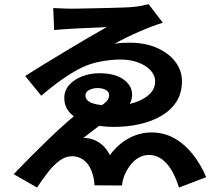

<svg xmlns="http://www.w3.org/2000/svg" viewBox="-20 -816 1040 900"><path d="M229.5 -778.3Q237.7 -778.3 253 -777.3Q268.3 -776.3 286 -775.8Q303.8 -775.3 318 -775.3Q327.9 -775.3 355.3 -775.8Q382.6 -776.3 418.6 -777.1Q454.6 -777.8 491.8 -778.8Q529 -779.8 559.3 -780.8Q589.5 -781.8 604.3 -783.6Q625.3 -785.3 645.5 -789.4Q665.8 -793.5 676.5 -796.5L743.4 -709.4Q722.7 -703.4 694.7 -692.9Q666.7 -682.4 635.5 -668.9Q604.3 -655.4 573.5 -640.5Q542.7 -625.5 517.1 -610.7Q535.8 -614 554.5 -615Q573.2 -616 589.8 -616Q663.6 -615.2 718.1 -590.5Q772.6 -565.8 802.7 -525.3Q832.9 -484.9 832.9 -435.1Q832.9 -379.9 807 -339.4Q781.1 -299 736 -272.7Q690.8 -246.5 633.8 -233.8Q576.8 -221.1 514 -221.1Q449 -221.1 396.3 -236.6Q343.6 -252 312.5 -282.3Q281.4 -312.5 281.4 -356.5Q281.4 -392 304.6 -418Q327.8 -443.9 365.4 -458.3Q403.1 -472.7 445.6 -472.7Q518.8 -472.7 559 -443.6Q599.2 -414.5 599.2 -371.7Q599.2 -343 582 -318.2Q564.7 -293.5 535.6 -275.9Q533.5 -274.9 522.5 -272.9Q511.5 -270.9 506.4 -269.1Q489.9 -259.2 466.1 -242Q442.3 -224.8 417.5 -205.4Q392.6 -186 370.7 -169.3Q394.6 -169.9 416.8 -161.9Q439.1 -153.9 459.3 -136.5Q479.6 -119 495.1 -88.9Q519.9 -122.7 550.6 -146.3Q581.3 -170 616.8 -182.6Q652.3 -195.2 688.8 -195.2Q749.2 -195.2 797.6 -167.7Q846.1 -140.3 883.8 -92.6Q921.5 -45 946.5 14.5L818.8 63.1Q795.1 -13 759.5 -51.3Q723.8 -89.6 678.2 -89.6Q652.8 -89.6 630.5 -77.1Q608.2 -64.5 591 -42Q573.7 -19.5 561.8 9.6Q558.6 18.1 555.5 30.6Q552.5 43.2 552.3 53.5L423.2 52.7Q422.2 37.9 420.7 27.9Q419.2 17.8 416.2 6.7Q404 -38.5 377.9 -61Q351.7 -83.5 317.9 -83.5Q286.7 -83.5 258.5 -62.5Q230.4 -41.5 204.5 -8.2Q178.7 25.1 153.5 63L44.1 0.3Q78.2 -35.5 121.2 -78.6Q164.1 -121.7 209.2 -165.2Q254.3 -208.7 296.7 -245.9Q339.1 -283.1 372.1 -306.6Q375.9 -307.6 387.1 -307.2Q398.3 -306.8 410.2 -307.3Q422.2 -307.8 426.5 -307.8Q452.1 -318.7 466.4 -329.3Q480.7 -339.8 486.2 -350Q491.8 -360.1 491.8 -370.1Q491.8 -385.1 476.5 -394.1Q461.3 -403.2 436.5 -403.2Q423.9 -403.2 410.8 -399.4Q397.7 -395.6 389.2 -387.9Q380.6 -380.1 380.6 -368.2Q380.6 -354.8 391.8 -344Q403.1 -333.1 432.2 -327Q461.4 -320.9 514.2 -320.9Q567.6 -320.9 611.3 -335.3Q654.9 -349.6 681 -374.7Q707.2 -399.8 707.2 -433.3Q707.2 -463.3 685.5 -486.6Q663.9 -509.8 627.1 -523.4Q590.3 -536.9 543.9 -536.9Q501.4 -536.9 453.1 -527.9Q404.8 -518.8 367 -501Q327.1 -482.2 278.1 -448.7Q229.2 -415.1 173.6 -367.3L98.3 -459.4Q134.6 -483.2 184.1 -513.4Q233.6 -543.6 286.9 -575.8Q340.3 -608 390.8 -637.5Q441.3 -666.9 480.3 -689Q469.3 -688.3 446.7 -687.3Q424.1 -686.3 395.2 -685.1Q366.3 -684 336.6 -682.5Q306.9 -681 279.6 -679.1Q252.3 -677.3 233.8 -675.3Z"/></svg>

Font: Noto Sans JP
Style: Regular
Weight: 100
Designer: Ryoko NISHIZUKA 西塚涼子 (kana, bopomofo & ideographs); Paul D. Hunt (Latin, Greek & Cyrillic); Sandoll Communications 산돌커뮤니
Foundry: Adobe
Version: Version 2.004;hotconv 1.0.118;makeotfexe 2.5.65603